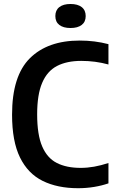

<svg xmlns="http://www.w3.org/2000/svg" viewBox="-20 -958 595 987"><path d="M381.5 9.5Q275.5 9.5 199.5 -28Q123.5 -65.5 82.8 -148.5Q42 -231.5 42 -368.5Q42 -567.5 133.5 -658.5Q225 -749.5 390 -749.5Q467 -749.5 537.5 -731V-626.5Q470 -645 398 -645Q323.5 -645 273 -618.8Q222.5 -592.5 196.8 -532.2Q171 -472 171 -370.5Q171 -265.5 196.8 -205.5Q222.5 -145.5 272.2 -120.2Q322 -95 394.5 -95Q429 -95 464 -101.2Q499 -107.5 537.5 -120V-15.5Q505 -4 464.5 2.8Q424 9.5 381.5 9.5ZM342.5 -814Q305.5 -814 285 -829.8Q264.5 -845.5 264.5 -875.5Q264.5 -905.5 285 -921.5Q305.5 -937.5 342.5 -937.5Q379.5 -937.5 400 -921.5Q420.5 -905.5 420.5 -875.5Q420.5 -845.5 400 -829.8Q379.5 -814 342.5 -814Z"/></svg>

Font: Encode Sans Semi Condensed SemiBold
Style: Regular
Weight: 600
Width: 4
Designer: Multiple Designers
Foundry: Impallari Type
Version: Version 3.000; ttfautohint (v1.8.3) -l 8 -r 50 -G 200 -x 14 